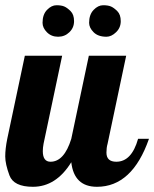

<svg xmlns="http://www.w3.org/2000/svg" viewBox="-28 -715 595 741"><path d="M382.8 -573.2Q350.6 -573.2 333.3 -590.6Q315.9 -607.9 315.9 -627Q315.9 -658.7 333.3 -676.8Q350.6 -694.8 370.1 -694.8Q389.2 -694.8 400.4 -689.9Q411.6 -685.1 424.8 -671.9Q438 -658.7 438 -633.3Q438 -607.9 419.9 -590.6Q401.9 -573.2 382.8 -573.2ZM196.3 -573.2Q170.4 -573.2 153.3 -590.3Q136.2 -607.4 136.2 -627Q136.2 -659.2 153.6 -677Q170.9 -694.8 189.9 -694.8Q209 -694.8 220.2 -689.9Q231.4 -685.1 244.6 -671.9Q257.8 -658.7 257.8 -633.3Q257.8 -607.9 239.7 -590.6Q221.7 -573.2 196.3 -573.2ZM420.9 -90.8Q480 -90.8 504.9 -179.2H546.9Q482.4 5.9 346.2 5.9Q257.8 5.9 247.1 -88.9Q188.5 5.9 99.1 5.9Q24.9 5.9 8.5 -38.1Q-7.8 -82 -7.8 -111.3Q-7.8 -140.6 0 -179.2L67.9 -500H211.9L140.1 -160.2Q137.2 -144.5 137.2 -131.8Q137.2 -90.8 167 -90.8Q219.7 -90.8 247.1 -179.2L314.9 -500H459L387.2 -160.2Q382.8 -145 382.8 -126Q382.8 -90.8 420.9 -90.8Z"/></svg>

Font: Lobster-Regular
Style: Regular
Weight: 400
Designer: Pablo Impallari
Foundry: Pablo Impallari
Version: Version 1.007; ttfautohint (v1.1) -l 8 -r 50 -G 50 -x 14 -D 